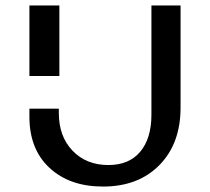

<svg xmlns="http://www.w3.org/2000/svg" viewBox="-20 -678 770 705"><path d="M196 -279V-263Q196 -177 246.5 -124.5Q297 -72 378 -72Q454 -72 495 -121Q536 -170 536 -257V-658H643V-283Q643 -151 565.5 -72Q488 7 358 7Q236 7 162 -61.5Q88 -130 88 -249V-279ZM88 -399V-658H198V-399Z"/></svg>

Font: EauTestText Semibold
Style: Regular
Weight: 600
Designer: Christian Thalmann (Catharsis Fonts)
Version: Version 0.001;PS 000.001;hotconv 1.0.88;makeotf.lib2.5.64775